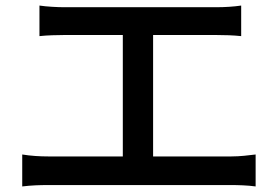

<svg xmlns="http://www.w3.org/2000/svg" viewBox="-20 -702 1000 691"><path d="M60 -31C92 -35 124 -36 153 -36H813C834 -36 873 -35 900 -31V-146C874 -143 845 -139 813 -139H531V-576H758C787 -576 820 -575 848 -572V-682C821 -678 789 -676 758 -676H211C188 -676 148 -678 122 -682V-572C148 -575 189 -576 211 -576H422V-139H153C124 -139 90 -141 60 -146Z"/></svg>

Font: GenEiGothic-pro-SemiBold
Style: Regular
Weight: 500
Designer: Ryoko NISHIZUKA (kana & ideographs); Paul D. Hunt (Latin, Greek & Cyrillic); Wenlong ZHANG (bopomofo); Sandoll Communica
Foundry: Adobe Systems Incorporated; o_tamon
Version: Version 1.000.140830